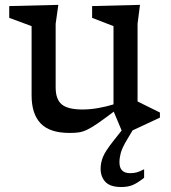

<svg xmlns="http://www.w3.org/2000/svg" viewBox="-20 -537 702 790"><path d="M209 -177Q209 -128.5 234 -107.5Q259 -86.5 319.5 -86.5Q351 -86.5 384.8 -92.5Q418.5 -98.5 447 -107.5V-429.5L359 -463.5V-512L556 -517L546 -439V-119.5L638 -74V-53L525.5 -0.5L502.5 38Q482 72.5 476.8 92.8Q471.5 113 471.5 131Q471.5 175.5 515.5 175.5Q530 175.5 541.8 172.5Q553.5 169.5 573 159.5V194.5Q545 216.5 525.5 224.5Q506 232.5 479 232.5Q433.5 232.5 413.8 211.5Q394 190.5 394 157Q394 133.5 403.5 109.2Q413 85 448 41L480.5 0L448 -77.5Q407.5 -47 381.8 -29.2Q356 -11.5 338 -3Q320 5.5 303.8 7.8Q287.5 10 266 10Q185 10 147.5 -29Q110 -68 110 -144.5V-429.5L18 -463.5V-512L220 -517L209 -439Z"/></svg>

Font: Newsreader 6pt
Style: Regular
Weight: 400
Designer: Hugues Gentile
Foundry: Production Type
Version: Version 1.003; ttfautohint (v1.8.3)